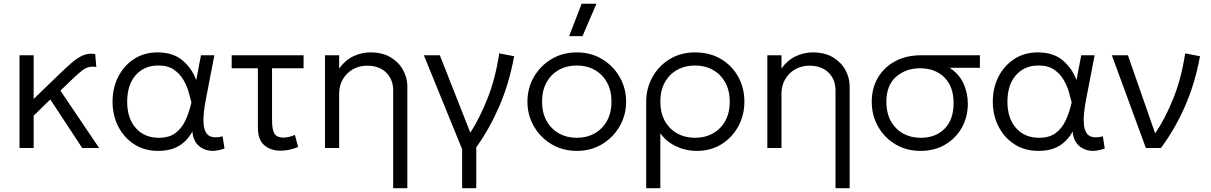

<svg xmlns="http://www.w3.org/2000/svg" viewBox="-20 -774 6332 1004"><path d="M82 0V-485H156V-256.5L278.5 -375Q318.5 -413.5 350.5 -442Q382.5 -470.5 412.8 -484Q443 -497.5 478 -491L483.5 -423.5Q442.5 -431.5 409.8 -405.5Q377 -379.5 328 -331L296 -300L498.5 0H410L243 -254L156 -169V0Z M807 15Q735.5 15 682 -19.5Q628.5 -54 598.5 -112.5Q568.5 -171 568.5 -242.5Q568.5 -314.5 598.2 -372.8Q628 -431 681 -465.5Q734 -500 804 -500Q885.5 -500 935 -457.8Q984.5 -415.5 1006 -355L1031 -485H1101L1057.5 -260Q1040 -171.5 1044.8 -124.5Q1049.5 -77.5 1074.5 -63.5Q1099.5 -49.5 1144 -61L1154 2.5Q1086.5 27.5 1038.8 2Q991 -23.5 986 -86.5Q959.5 -37.5 915.8 -11.2Q872 15 807 15ZM811 -53.5Q864.5 -53.5 897.8 -78.5Q931 -103.5 950.2 -145.5Q969.5 -187.5 981 -238.5Q976 -258 967.2 -290Q958.5 -322 940.2 -354.5Q922 -387 890 -409.2Q858 -431.5 807.5 -431.5Q733.5 -431.5 689.2 -380.5Q645 -329.5 645 -242.5Q645 -155.5 690 -104.5Q735 -53.5 811 -53.5Z M1446.5 14Q1395.5 14 1362 -14.5Q1328.5 -43 1328.5 -108V-417H1191.5V-485H1567.5V-417H1402.5V-146.5Q1402.5 -93.5 1416 -74Q1429.5 -54.5 1461 -54.5Q1490 -54.5 1522 -68.5L1539 -5.5Q1492.5 14 1446.5 14Z M2036 210V-301.5Q2036 -359 1999.2 -394.8Q1962.5 -430.5 1899.5 -430.5Q1858.5 -430.5 1825.5 -411.8Q1792.5 -393 1773 -360Q1753.5 -327 1753.5 -283V0H1679.5V-485H1753.5V-416Q1786 -460.5 1828.8 -480.2Q1871.5 -500 1916 -500Q1981 -500 2024 -473.5Q2067 -447 2088.5 -406.5Q2110 -366 2110 -324V210Z M2396.5 210V6L2196.5 -485H2280L2439.5 -80Q2487.5 -154 2529.2 -258.8Q2571 -363.5 2590.5 -495L2668.5 -480Q2642 -335 2589.5 -215.2Q2537 -95.5 2470.5 -4V210Z M2996 15Q2922 15 2863.5 -20.2Q2805 -55.5 2771.5 -114Q2738 -172.5 2738 -242.5Q2738 -312.5 2771.5 -371Q2805 -429.5 2863.5 -464.8Q2922 -500 2996 -500Q3070.5 -500 3128.8 -464.8Q3187 -429.5 3220.5 -371Q3254 -312.5 3254 -242.5Q3254 -172.5 3220.5 -114Q3187 -55.5 3128.8 -20.2Q3070.5 15 2996 15ZM2996 -53.5Q3049 -53.5 3090 -76.8Q3131 -100 3154.2 -142.2Q3177.5 -184.5 3177.5 -242.5Q3177.5 -300.5 3154.2 -342.8Q3131 -385 3090 -408.2Q3049 -431.5 2996 -431.5Q2943 -431.5 2902 -408.2Q2861 -385 2837.8 -342.8Q2814.5 -300.5 2814.5 -242.5Q2814.5 -184.5 2838 -142.2Q2861.5 -100 2902.2 -76.8Q2943 -53.5 2996 -53.5ZM2956 -585 3021.5 -754.5H3099L3026 -585Z M3359 210V-241Q3359 -312 3391.8 -371Q3424.5 -430 3482.2 -465Q3540 -500 3614.5 -500Q3692.5 -500 3750.5 -465.2Q3808.5 -430.5 3840.5 -372Q3872.5 -313.5 3872.5 -242.5Q3872.5 -172 3840.8 -113.5Q3809 -55 3753 -20Q3697 15 3624 15Q3564 15 3512.8 -10.2Q3461.5 -35.5 3433 -77.5V210ZM3614.5 -53.5Q3667.5 -53.5 3708.5 -76.8Q3749.5 -100 3772.8 -142.2Q3796 -184.5 3796 -242.5Q3796 -300.5 3772.5 -342.8Q3749 -385 3708.2 -408.2Q3667.5 -431.5 3614.5 -431.5Q3561.5 -431.5 3520.5 -408.2Q3479.5 -385 3456.2 -342.8Q3433 -300.5 3433 -242.5Q3433 -184.5 3456.2 -142.2Q3479.5 -100 3520.5 -76.8Q3561.5 -53.5 3614.5 -53.5Z M4349 210V-301.5Q4349 -359 4312.2 -394.8Q4275.5 -430.5 4212.5 -430.5Q4171.5 -430.5 4138.5 -411.8Q4105.5 -393 4086 -360Q4066.5 -327 4066.5 -283V0H3992.5V-485H4066.5V-416Q4099 -460.5 4141.8 -480.2Q4184.5 -500 4229 -500Q4294 -500 4337 -473.5Q4380 -447 4401.5 -406.5Q4423 -366 4423 -324V210Z M4794 15Q4720 15 4662.2 -19.5Q4604.5 -54 4571.5 -112.2Q4538.5 -170.5 4538.5 -241.5Q4538.5 -313.5 4571 -368.2Q4603.5 -423 4661.5 -454Q4719.5 -485 4796.5 -485H5104V-419.5H4945.5Q4996 -387 5018.5 -337Q5041 -287 5041 -232Q5041 -162.5 5009.8 -106.8Q4978.5 -51 4922.8 -18Q4867 15 4794 15ZM4795.5 -53.5Q4872.5 -53.5 4919.5 -101Q4966.5 -148.5 4966.5 -235Q4966.5 -321 4918.5 -369Q4870.5 -417 4791.5 -417Q4716.5 -417 4665.8 -372.5Q4615 -328 4615 -242Q4615 -155.5 4665.2 -104.5Q4715.5 -53.5 4795.5 -53.5Z M5410 15Q5338.5 15 5285 -19.5Q5231.5 -54 5201.5 -112.5Q5171.5 -171 5171.5 -242.5Q5171.5 -314.5 5201.2 -372.8Q5231 -431 5284 -465.5Q5337 -500 5407 -500Q5488.5 -500 5538 -457.8Q5587.5 -415.5 5609 -355L5634 -485H5704L5660.5 -260Q5643 -171.5 5647.8 -124.5Q5652.5 -77.5 5677.5 -63.5Q5702.5 -49.5 5747 -61L5757 2.5Q5689.5 27.5 5641.8 2Q5594 -23.5 5589 -86.5Q5562.5 -37.5 5518.8 -11.2Q5475 15 5410 15ZM5414 -53.5Q5467.5 -53.5 5500.8 -78.5Q5534 -103.5 5553.2 -145.5Q5572.5 -187.5 5584 -238.5Q5579 -258 5570.2 -290Q5561.5 -322 5543.2 -354.5Q5525 -387 5493 -409.2Q5461 -431.5 5410.5 -431.5Q5336.5 -431.5 5292.2 -380.5Q5248 -329.5 5248 -242.5Q5248 -155.5 5293 -104.5Q5338 -53.5 5414 -53.5Z M5972 0 5794 -485H5878L6020.5 -76.5Q6071.5 -151 6114.5 -256.8Q6157.5 -362.5 6177.5 -495L6255 -480Q6228.5 -335 6175 -214.8Q6121.5 -94.5 6050.5 0Z"/></svg>

Font: Geologica ExtraLight
Style: Regular
Weight: 200
Designer: Sindre Bremnes, Frode Helland
Foundry: Monokrom Skriftforlag AS
Version: Version 1.010; ttfautohint (v1.8.4.7-5d5b);gftools[0.9.28]